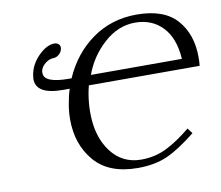

<svg xmlns="http://www.w3.org/2000/svg" viewBox="-75 -748 978 850"><g transform="rotate(-10 414.0 -323.0)"><path d="M754 -430Q748 -524 700.5 -574Q653 -624 577 -624Q501 -624 437.5 -567Q374 -510 345 -430H368ZM725 -122 743 -98Q668 -38 612 -13Q556 12 479 12Q349 12 284.5 -63.5Q220 -139 220 -251Q220 -286 226 -319Q232 -356 242 -386H212Q91 -386 91 -456Q91 -460 93 -474Q101 -521 138 -558Q175 -595 210 -595Q220 -595 227.5 -589Q235 -583 235 -572Q235 -568 234 -566Q232 -553 220 -542.5Q208 -532 194 -532Q176 -532 157.5 -517.5Q139 -503 135 -483V-475Q135 -430 248 -430H258Q304 -535 390.5 -596.5Q477 -658 590 -658Q713 -658 770.5 -593Q828 -528 828 -425Q828 -399 826 -386H360H328Q326 -380 323.5 -367Q321 -354 320 -349Q313 -308 313 -266Q313 -158 364 -90Q415 -22 500 -22Q563 -22 615.5 -48.5Q668 -75 725 -122Z"/></g></svg>

Font: Linux Libertine O
Style: Italic
Weight: 400
Italic angle: -12°
Designer: Philipp H. Poll
Foundry: Philipp H. Poll
Version: Version 5.1.6